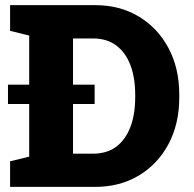

<svg xmlns="http://www.w3.org/2000/svg" viewBox="-20 -731 758 751"><path d="M19.5 0V-100.1L94.2 -118.2V-591.8L19.5 -610.4V-710.9H94.2H352.5Q448.7 -710.9 522.9 -666.3Q597.2 -621.6 639.2 -542.7Q681.2 -463.9 681.2 -360.8V-349.6Q681.2 -246.6 639.2 -167.7Q597.2 -88.9 522.9 -44.4Q448.7 0 352.5 0ZM265.6 -129.9H343.8Q397.9 -129.9 434.6 -157.2Q471.2 -184.6 490 -234.1Q508.8 -283.7 508.8 -349.6V-361.3Q508.8 -427.2 490 -476.6Q471.2 -525.9 434.6 -553.2Q397.9 -580.6 343.8 -580.6H265.6ZM11.2 -324.2V-399.9H350.1V-324.2Z"/></svg>

Font: Roboto Slab LO Black
Style: Regular
Weight: 900
Designer: Google
Version: Version 2.000